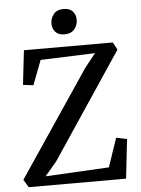

<svg xmlns="http://www.w3.org/2000/svg" viewBox="-62 -998 769 1046"><g transform="rotate(-5 322.5 -475.0)"><path d="M52 0 26.5 -42.5 416.5 -622 475.5 -696 177 -685 126 -551 69.5 -558 91 -745.5H577L599 -704.5L214 -128L149 -51L496.5 -69.5L550 -227L608.5 -214.5L584.5 0ZM318 -812.5Q286 -812.5 269.5 -831.2Q253 -850 253 -876.5Q253 -905.5 271 -928Q289 -950.5 325.5 -950.5H326.5Q359 -950.5 375.5 -931.8Q392 -913 392 -886.5Q392 -857.5 373.8 -835Q355.5 -812.5 319 -812.5Z"/></g></svg>

Font: Merriweather 28pt
Style: Regular
Weight: 400
Version: Version 2.100